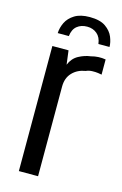

<svg xmlns="http://www.w3.org/2000/svg" viewBox="-103 -686 466 734"><g transform="rotate(15 130.5 -319.5)"><path d="M159 -639Q200 -639 222 -623.5Q244 -608 252.5 -587Q261 -566 261 -548H217Q214 -574 198 -587.5Q182 -601 159 -601Q135 -601 119 -588Q103 -575 100 -548H56Q57 -570 67 -590.5Q77 -611 99.5 -625Q122 -639 159 -639ZM49 0V-495H113L120 -440Q131 -467 154 -479.5Q177 -492 201 -495Q230 -503 259 -498V-438Q255 -439 244.5 -440.5Q234 -442 221 -441.5Q208 -441 197 -436Q165 -431 145 -410Q125 -389 125 -355V0Z"/></g></svg>

Font: Alumni Sans Thin Medium
Style: Regular
Weight: 500
Version: Version 1.018